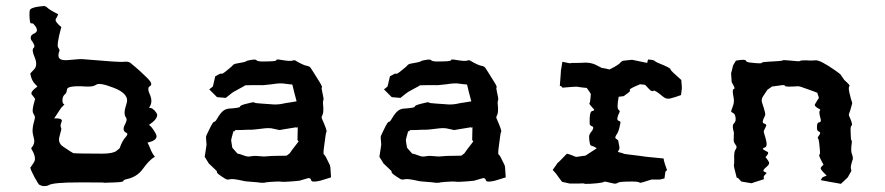

<svg xmlns="http://www.w3.org/2000/svg" viewBox="-20 -629 3038 659"><path d="M179.7 -580.1C158.2 -590.8 146.5 -598.6 142.6 -602.5C138.7 -606.4 135.7 -607.4 131.8 -608.4C130.9 -608.4 130.9 -609.4 129.9 -608.4C98.6 -605.5 83 -600.6 82 -592.8C81.1 -585.9 81.1 -580.1 81.1 -577.1V-576.2C82 -557.6 83 -547.9 86.9 -548.8C89.8 -549.8 92.8 -548.8 95.7 -545.9C109.4 -531.2 110.4 -520.5 98.6 -514.6C86.9 -509.8 83 -502.9 86.9 -492.2C97.7 -478.5 100.6 -468.8 95.7 -464.8C89.8 -460 91.8 -449.2 99.6 -430.7C106.4 -414.1 105.5 -400.4 97.7 -391.6C89.8 -382.8 85 -377.9 84 -377C85.9 -364.3 89.8 -353.5 96.7 -344.7L108.4 -332C90.8 -319.3 84 -309.6 89.8 -303.7C94.7 -297.9 98.6 -293 100.6 -289.1C92.8 -264.6 90.8 -249 92.8 -243.2C95.7 -237.3 96.7 -234.4 97.7 -233.4C100.6 -230.5 100.6 -223.6 96.7 -210.9C92.8 -198.2 91.8 -187.5 91.8 -178.7C91.8 -172.9 93.8 -164.1 96.7 -152.3C99.6 -140.6 95.7 -129.9 86.9 -120.1C99.6 -98.6 103.5 -83 96.7 -72.3C89.8 -61.5 85.9 -55.7 84 -53.7C85 -47.9 89.8 -37.1 98.6 -20.5C107.4 -4.9 112.3 2.9 113.3 3.9C119.1 7.8 126 9.8 131.8 9.8C137.7 9.8 143.6 8.8 148.4 5.9C159.2 0 193.4 -2.9 251 -2.9C308.6 -2.9 336.9 -2.9 337.9 -2C338.9 -1 341.8 -2 346.7 -2C381.8 -2.9 400.4 -3.9 402.3 -6.8C404.3 -10.7 408.2 -12.7 413.1 -13.7C437.5 -18.6 457 -30.3 470.7 -49.8C484.4 -68.4 497.1 -83 511.7 -90.8C503.9 -100.6 499 -110.4 496.1 -118.2C493.2 -126 489.3 -133.8 486.3 -139.6C513.7 -145.5 523.4 -156.2 513.7 -171.9C504.9 -187.5 497.1 -197.3 491.2 -200.2C509.8 -212.9 519.5 -223.6 519.5 -234.4C519.5 -237.3 517.6 -240.2 515.6 -243.2C507.8 -254.9 499 -259.8 491.2 -258.8C501 -271.5 502 -286.1 495.1 -302.7C487.3 -319.3 487.3 -329.1 494.1 -333C502.9 -337.9 500 -346.7 486.3 -360.4C472.7 -374 454.1 -391.6 427.7 -413.1C422.9 -417 414.1 -418 405.3 -417C396.5 -415 349.6 -418.9 265.6 -425.8C260.7 -426.8 244.1 -425.8 214.8 -422.9C184.6 -419.9 174.8 -429.7 183.6 -453.1C185.5 -456.1 183.6 -460 179.7 -465.8C175.8 -470.7 178.7 -494.1 190.4 -536.1C174.8 -548.8 168 -558.6 171.9 -564.5C175.8 -570.3 177.7 -575.2 179.7 -580.1ZM275.4 -332C292 -331.1 302.7 -333 309.6 -337.9C316.4 -343.8 336.9 -340.8 369.1 -328.1C408.2 -313.5 421.9 -294.9 414.1 -272.5C406.2 -250 405.3 -233.4 413.1 -224.6C416 -220.7 415 -212.9 408.2 -200.2C401.4 -187.5 403.3 -177.7 414.1 -172.9C418.9 -170.9 418 -166 411.1 -158.2C404.3 -151.4 396.5 -137.7 390.6 -120.1L379.9 -111.3C373 -105.5 356.4 -101.6 331.1 -101.6C267.6 -101.6 234.4 -102.5 231.4 -103.5C228.5 -104.5 216.8 -112.3 196.3 -126C183.6 -134.8 179.7 -146.5 184.6 -162.1C188.5 -177.7 191.4 -186.5 190.4 -188.5C186.5 -194.3 187.5 -202.1 191.4 -210.9C195.3 -219.7 186.5 -223.6 166 -222.7C183.6 -249 191.4 -261.7 192.4 -261.7C193.4 -261.7 196.3 -264.6 201.2 -271.5C196.3 -271.5 194.3 -276.4 194.3 -285.2C194.3 -293.9 197.3 -300.8 203.1 -305.7C207 -308.6 209 -313.5 210 -322.3C210.9 -331.1 232.4 -335 275.4 -332Z M878.9 -418C868.2 -418 862.3 -419.9 859.4 -422.9C856.4 -425.8 848.6 -424.8 834 -421.9C829.1 -420.9 826.2 -419.9 825.2 -418.9C824.2 -417 811.5 -414.1 788.1 -410.2C785.2 -409.2 781.2 -408.2 778.3 -404.3C775.4 -400.4 766.6 -393.6 752 -381.8C746.1 -377 742.2 -375 740.2 -376C737.3 -377.9 731.4 -374 718.8 -367.2C713.9 -345.7 710.9 -334 710.9 -333C710.9 -332 706.1 -328.1 698.2 -322.3L724.6 -295.9C726.6 -294.9 736.3 -294.9 754.9 -293C770.5 -305.7 779.3 -312.5 781.2 -313.5C783.2 -314.5 789.1 -317.4 800.8 -324.2C814.5 -331.1 820.3 -335 821.3 -335.9C822.3 -336.9 832 -335.9 852.5 -336.9H877C876 -335.9 888.7 -336.9 913.1 -339.8C931.6 -342.8 946.3 -343.8 957 -341.8C967.8 -339.8 976.6 -339.8 983.4 -338.9L989.3 -314.5L998 -281.2C987.3 -279.3 980.5 -278.3 974.6 -277.3C968.8 -276.4 959 -275.4 947.3 -272.5C937.5 -270.5 923.8 -269.5 906.2 -271.5L878.9 -273.4C862.3 -274.4 853.5 -275.4 852.5 -277.3C851.6 -279.3 841.8 -277.3 820.3 -271.5C809.6 -268.6 803.7 -265.6 803.7 -262.7C803.7 -259.8 790 -257.8 762.7 -255.9C758.8 -254.9 753.9 -253.9 748 -250C742.2 -246.1 733.4 -236.3 724.6 -220.7C720.7 -213.9 717.8 -210.9 714.8 -210.9C711.9 -210.9 706.1 -201.2 697.3 -182.6C690.4 -168.9 687.5 -162.1 687.5 -161.1C686.5 -160.2 687.5 -152.3 688.5 -137.7C689.5 -134.8 688.5 -127.9 686.5 -116.2C684.6 -105.5 683.6 -96.7 682.6 -90.8C691.4 -76.2 696.3 -69.3 696.3 -68.4C697.3 -67.4 703.1 -61.5 715.8 -49.8C722.7 -43.9 725.6 -41 724.6 -38.1C723.6 -35.2 732.4 -28.3 752.9 -15.6C756.8 -12.7 762.7 -11.7 769.5 -13.7C776.4 -15.6 790 -13.7 812.5 -8.8C819.3 -6.8 829.1 -5.9 843.8 -4.9C858.4 -3.9 868.2 -2.9 874 -2C877 -1 879.9 -2 881.8 -2C884.8 -2 886.7 -1 887.7 -2C889.6 -2.9 903.3 -4.9 931.6 -5.9C938.5 -5.9 945.3 -5.9 949.2 -4.9C954.1 -4.9 965.8 -4.9 987.3 -6.8L1007.8 -8.8C1008.8 -8.8 1016.6 -11.7 1034.2 -16.6C1042 -19.5 1046.9 -16.6 1047.9 -10.7C1048.8 -4.9 1058.6 -3.9 1079.1 -8.8L1111.3 -18.6C1112.3 -18.6 1113.3 -19.5 1116.2 -20.5C1114.3 -44.9 1114.3 -56.6 1113.3 -57.6C1114.3 -58.6 1110.4 -66.4 1102.5 -82C1097.7 -92.8 1093.8 -97.7 1091.8 -98.6C1089.8 -99.6 1089.8 -109.4 1092.8 -128.9C1096.7 -159.2 1098.6 -174.8 1100.6 -176.8C1102.5 -178.7 1097.7 -193.4 1085 -221.7C1083 -225.6 1084 -229.5 1086.9 -234.4C1089.8 -240.2 1090.8 -252.9 1088.9 -270.5C1087.9 -278.3 1088.9 -283.2 1089.8 -285.2C1091.8 -287.1 1089.8 -296.9 1085.9 -314.5C1084 -323.2 1083 -328.1 1085 -329.1C1086.9 -330.1 1082 -339.8 1071.3 -356.4C1069.3 -359.4 1067.4 -362.3 1064.5 -367.2C1061.5 -372.1 1055.7 -381.8 1045.9 -396.5C1043 -400.4 1038.1 -402.3 1032.2 -403.3C1026.4 -404.3 1013.7 -409.2 996.1 -419.9C992.2 -422.9 988.3 -422.9 983.4 -420.9C979.5 -418.9 964.8 -419.9 942.4 -423.8C938.5 -424.8 935.5 -424.8 933.6 -424.8C929.7 -424.8 928.7 -423.8 927.7 -421.9C926.8 -418.9 911.1 -418 878.9 -418ZM998 -192.4C997.1 -190.4 996.1 -189.5 998 -190.4C1000 -191.4 1001 -192.4 1002 -192.4C1001 -163.1 1001 -149.4 1001 -148.4L1004.9 -143.6C985.4 -118.2 975.6 -105.5 975.6 -104.5C975.6 -103.5 971.7 -100.6 963.9 -94.7C948.2 -93.8 930.7 -94.7 914.1 -93.8C897.5 -92.8 888.7 -91.8 885.7 -91.8C865.2 -93.8 851.6 -94.7 842.8 -92.8C834 -90.8 826.2 -91.8 821.3 -93.8C806.6 -99.6 797.9 -101.6 795.9 -101.6C794.9 -101.6 789.1 -108.4 777.3 -122.1C774.4 -138.7 773.4 -147.5 773.4 -148.4C773.4 -149.4 775.4 -158.2 781.2 -178.7H785.2C788.1 -178.7 788.1 -179.7 785.2 -182.6C800.8 -182.6 814.5 -182.6 827.1 -183.6C838.9 -183.6 847.7 -183.6 854.5 -184.6C858.4 -185.5 867.2 -185.5 879.9 -187.5C893.6 -189.5 904.3 -189.5 912.1 -188.5C929.7 -184.6 938.5 -182.6 939.5 -182.6C940.4 -182.6 960 -186.5 998 -192.4Z M1478.5 -418C1467.8 -418 1461.9 -419.9 1459 -422.9C1456.1 -425.8 1448.2 -424.8 1433.6 -421.9C1428.7 -420.9 1425.8 -419.9 1424.8 -418.9C1423.8 -417 1411.1 -414.1 1387.7 -410.2C1384.8 -409.2 1380.9 -408.2 1377.9 -404.3C1375 -400.4 1366.2 -393.6 1351.6 -381.8C1345.7 -377 1341.8 -375 1339.8 -376C1336.9 -377.9 1331.1 -374 1318.4 -367.2C1313.5 -345.7 1310.5 -334 1310.5 -333C1310.5 -332 1305.7 -328.1 1297.9 -322.3L1324.2 -295.9C1326.2 -294.9 1335.9 -294.9 1354.5 -293C1370.1 -305.7 1378.9 -312.5 1380.9 -313.5C1382.8 -314.5 1388.7 -317.4 1400.4 -324.2C1414.1 -331.1 1419.9 -335 1420.9 -335.9C1421.9 -336.9 1431.6 -335.9 1452.1 -336.9H1476.6C1475.6 -335.9 1488.3 -336.9 1512.7 -339.8C1531.2 -342.8 1545.9 -343.8 1556.6 -341.8C1567.4 -339.8 1576.2 -339.8 1583 -338.9L1588.9 -314.5L1597.7 -281.2C1586.9 -279.3 1580.1 -278.3 1574.2 -277.3C1568.4 -276.4 1558.6 -275.4 1546.9 -272.5C1537.1 -270.5 1523.4 -269.5 1505.9 -271.5L1478.5 -273.4C1461.9 -274.4 1453.1 -275.4 1452.1 -277.3C1451.2 -279.3 1441.4 -277.3 1419.9 -271.5C1409.2 -268.6 1403.3 -265.6 1403.3 -262.7C1403.3 -259.8 1389.6 -257.8 1362.3 -255.9C1358.4 -254.9 1353.5 -253.9 1347.7 -250C1341.8 -246.1 1333 -236.3 1324.2 -220.7C1320.3 -213.9 1317.4 -210.9 1314.5 -210.9C1311.5 -210.9 1305.7 -201.2 1296.9 -182.6C1290 -168.9 1287.1 -162.1 1287.1 -161.1C1286.1 -160.2 1287.1 -152.3 1288.1 -137.7C1289.1 -134.8 1288.1 -127.9 1286.1 -116.2C1284.2 -105.5 1283.2 -96.7 1282.2 -90.8C1291 -76.2 1295.9 -69.3 1295.9 -68.4C1296.9 -67.4 1302.7 -61.5 1315.4 -49.8C1322.3 -43.9 1325.2 -41 1324.2 -38.1C1323.2 -35.2 1332 -28.3 1352.5 -15.6C1356.4 -12.7 1362.3 -11.7 1369.1 -13.7C1376 -15.6 1389.6 -13.7 1412.1 -8.8C1418.9 -6.8 1428.7 -5.9 1443.4 -4.9C1458 -3.9 1467.8 -2.9 1473.6 -2C1476.6 -1 1479.5 -2 1481.4 -2C1484.4 -2 1486.3 -1 1487.3 -2C1489.3 -2.9 1502.9 -4.9 1531.2 -5.9C1538.1 -5.9 1544.9 -5.9 1548.8 -4.9C1553.7 -4.9 1565.4 -4.9 1586.9 -6.8L1607.4 -8.8C1608.4 -8.8 1616.2 -11.7 1633.8 -16.6C1641.6 -19.5 1646.5 -16.6 1647.5 -10.7C1648.4 -4.9 1658.2 -3.9 1678.7 -8.8L1710.9 -18.6C1711.9 -18.6 1712.9 -19.5 1715.8 -20.5C1713.9 -44.9 1713.9 -56.6 1712.9 -57.6C1713.9 -58.6 1710 -66.4 1702.1 -82C1697.3 -92.8 1693.4 -97.7 1691.4 -98.6C1689.5 -99.6 1689.5 -109.4 1692.4 -128.9C1696.3 -159.2 1698.2 -174.8 1700.2 -176.8C1702.1 -178.7 1697.3 -193.4 1684.6 -221.7C1682.6 -225.6 1683.6 -229.5 1686.5 -234.4C1689.5 -240.2 1690.4 -252.9 1688.5 -270.5C1687.5 -278.3 1688.5 -283.2 1689.5 -285.2C1691.4 -287.1 1689.5 -296.9 1685.5 -314.5C1683.6 -323.2 1682.6 -328.1 1684.6 -329.1C1686.5 -330.1 1681.6 -339.8 1670.9 -356.4C1668.9 -359.4 1667 -362.3 1664.1 -367.2C1661.1 -372.1 1655.3 -381.8 1645.5 -396.5C1642.6 -400.4 1637.7 -402.3 1631.8 -403.3C1626 -404.3 1613.3 -409.2 1595.7 -419.9C1591.8 -422.9 1587.9 -422.9 1583 -420.9C1579.1 -418.9 1564.5 -419.9 1542 -423.8C1538.1 -424.8 1535.2 -424.8 1533.2 -424.8C1529.3 -424.8 1528.3 -423.8 1527.3 -421.9C1526.4 -418.9 1510.7 -418 1478.5 -418ZM1597.7 -192.4C1596.7 -190.4 1595.7 -189.5 1597.7 -190.4C1599.6 -191.4 1600.6 -192.4 1601.6 -192.4C1600.6 -163.1 1600.6 -149.4 1600.6 -148.4L1604.5 -143.6C1585 -118.2 1575.2 -105.5 1575.2 -104.5C1575.2 -103.5 1571.3 -100.6 1563.5 -94.7C1547.9 -93.8 1530.3 -94.7 1513.7 -93.8C1497.1 -92.8 1488.3 -91.8 1485.4 -91.8C1464.8 -93.8 1451.2 -94.7 1442.4 -92.8C1433.6 -90.8 1425.8 -91.8 1420.9 -93.8C1406.2 -99.6 1397.5 -101.6 1395.5 -101.6C1394.5 -101.6 1388.7 -108.4 1377 -122.1C1374 -138.7 1373 -147.5 1373 -148.4C1373 -149.4 1375 -158.2 1380.9 -178.7H1384.8C1387.7 -178.7 1387.7 -179.7 1384.8 -182.6C1400.4 -182.6 1414.1 -182.6 1426.8 -183.6C1438.5 -183.6 1447.3 -183.6 1454.1 -184.6C1458 -185.5 1466.8 -185.5 1479.5 -187.5C1493.2 -189.5 1503.9 -189.5 1511.7 -188.5C1529.3 -184.6 1538.1 -182.6 1539.1 -182.6C1540 -182.6 1559.6 -186.5 1597.7 -192.4Z M2241.2 -412.1C2233.4 -415 2228.5 -418 2225.6 -420.9C2222.7 -422.9 2216.8 -423.8 2206.1 -424.8C2204.1 -424.8 2204.1 -423.8 2203.1 -420.9C2202.1 -417 2202.1 -415 2201.2 -413.1C2167 -419.9 2150.4 -423.8 2149.4 -423.8C2148.4 -423.8 2139.6 -422.9 2122.1 -420.9C2118.2 -420.9 2113.3 -418.9 2109.4 -414.1C2105.5 -409.2 2093.8 -401.4 2072.3 -390.6C2056.6 -394.5 2048.8 -395.5 2047.9 -395.5C2046.9 -394.5 2039.1 -399.4 2023.4 -407.2C2014.6 -411.1 2002.9 -414.1 1989.3 -414.1C1974.6 -413.1 1965.8 -413.1 1961.9 -413.1C1946.3 -413.1 1939.5 -413.1 1938.5 -412.1C1937.5 -411.1 1927.7 -413.1 1910.2 -417C1907.2 -399.4 1906.2 -389.6 1905.3 -387.7C1905.3 -385.7 1904.3 -368.2 1901.4 -333C1904.3 -335 1905.3 -334 1906.2 -333C1907.2 -332 1908.2 -331.1 1910.2 -328.1C1944.3 -331.1 1960.9 -332 1962.9 -331.1C1964.8 -330.1 1975.6 -329.1 1994.1 -327.1C2002.9 -314.5 2007.8 -307.6 2007.8 -306.6L2006.8 -293C2005.9 -282.2 2004.9 -276.4 2002.9 -274.4C2002 -272.5 2006.8 -266.6 2017.6 -254.9C2020.5 -251 2019.5 -249 2012.7 -248C2005.9 -247.1 2002.9 -232.4 2003.9 -205.1C2003.9 -200.2 2006.8 -197.3 2012.7 -195.3C2018.6 -193.4 2017.6 -185.5 2005.9 -171.9C2003.9 -168.9 2002 -165 2002 -158.2C2002 -152.3 2002.9 -143.6 2004.9 -134.8C2005.9 -130.9 2007.8 -128.9 2012.7 -127.9C2016.6 -127 2022.5 -124 2028.3 -120.1C2002.9 -103.5 1990.2 -95.7 1989.3 -94.7C1988.3 -94.7 1978.5 -93.8 1960.9 -90.8C1957 -89.8 1952.1 -91.8 1946.3 -94.7C1940.4 -97.7 1932.6 -99.6 1925.8 -101.6C1904.3 -79.1 1893.6 -68.4 1892.6 -68.4C1892.6 -67.4 1887.7 -60.5 1877 -45.9C1887.7 -34.2 1892.6 -28.3 1892.6 -27.3C1892.6 -26.4 1898.4 -19.5 1909.2 -4.9L1935.5 1H1965.8C1978.5 0 1985.4 0 1987.3 2H1992.2C1999 2 2011.7 2 2029.3 0C2043.9 -2 2051.8 -2.9 2052.7 -4.9C2052.7 -6.8 2063.5 -4.9 2086.9 1C2091.8 2 2096.7 1 2101.6 -2C2105.5 -4.9 2122.1 -5.9 2151.4 -5.9C2167 -5.9 2174.8 -3.9 2175.8 -2C2175.8 0 2189.5 -3.9 2215.8 -12.7H2245.1L2260.7 -16.6C2262.7 -30.3 2263.7 -38.1 2263.7 -39.1C2263.7 -40 2265.6 -42 2269.5 -44.9C2262.7 -63.5 2259.8 -73.2 2259.8 -74.2C2258.8 -75.2 2258.8 -78.1 2257.8 -85C2223.6 -88.9 2204.1 -89.8 2199.2 -90.8C2194.3 -91.8 2187.5 -91.8 2177.7 -93.8C2139.6 -98.6 2120.1 -100.6 2120.1 -101.6C2120.1 -102.5 2114.3 -104.5 2100.6 -107.4C2104.5 -115.2 2106.4 -119.1 2106.4 -120.1C2106.4 -121.1 2105.5 -130.9 2101.6 -147.5C2097.7 -150.4 2094.7 -152.3 2092.8 -154.3C2090.8 -156.2 2091.8 -160.2 2096.7 -168C2100.6 -172.9 2103.5 -180.7 2105.5 -188.5L2109.4 -207C2110.4 -210.9 2108.4 -212.9 2102.5 -214.8C2096.7 -216.8 2097.7 -226.6 2106.4 -244.1C2108.4 -247.1 2106.4 -250 2102.5 -252.9C2098.6 -255.9 2098.6 -270.5 2103.5 -296.9C2112.3 -297.9 2118.2 -298.8 2119.1 -298.8C2120.1 -297.9 2126 -302.7 2138.7 -312.5C2141.6 -314.5 2143.6 -317.4 2141.6 -320.3C2139.6 -323.2 2151.4 -329.1 2176.8 -339.8C2188.5 -338.9 2194.3 -337.9 2195.3 -336.9C2196.3 -335.9 2200.2 -331.1 2208 -323.2C2213.9 -316.4 2219.7 -314.5 2222.7 -317.4C2225.6 -320.3 2236.3 -313.5 2254.9 -297.9C2262.7 -291 2272.5 -288.1 2284.2 -292C2295.9 -294.9 2306.6 -298.8 2317.4 -302.7L2320.3 -325.2C2320.3 -326.2 2320.3 -335.9 2318.4 -354.5C2293.9 -376 2281.2 -387.7 2281.2 -391.6C2281.2 -394.5 2267.6 -401.4 2241.2 -412.1Z M2556.6 -414.1C2546.9 -415 2541 -417 2540 -420.9C2539.1 -422.9 2536.1 -423.8 2530.3 -423.8C2524.4 -423.8 2516.6 -422.9 2505.9 -420.9C2499 -409.2 2495.1 -403.3 2495.1 -402.3C2496.1 -401.4 2493.2 -393.6 2489.3 -377C2490.2 -359.4 2491.2 -350.6 2491.2 -349.6C2490.2 -348.6 2493.2 -343.8 2499 -333C2502 -327.1 2502 -324.2 2498 -323.2C2494.1 -322.3 2494.1 -312.5 2498 -293.9C2500 -284.2 2499 -274.4 2496.1 -266.6C2493.2 -258.8 2491.2 -252.9 2490.2 -250C2488.3 -246.1 2490.2 -244.1 2496.1 -241.2C2502 -238.3 2505.9 -229.5 2504.9 -215.8C2503.9 -211.9 2502 -208 2498 -204.1C2494.1 -200.2 2494.1 -190.4 2499 -173.8C2498 -153.3 2498 -143.6 2499 -142.6C2499 -141.6 2501 -136.7 2506.8 -128.9C2508.8 -126 2508.8 -121.1 2504.9 -116.2C2501 -111.3 2499 -99.6 2500 -83C2500 -70.3 2500 -64.5 2499 -63.5C2498 -61.5 2501 -46.9 2508.8 -18.6H2512.7L2524.4 -5.9C2547.9 -2 2558.6 0 2559.6 0C2560.5 -1 2574.2 -4.9 2601.6 -13.7V-24.4C2602.5 -25.4 2605.5 -28.3 2611.3 -35.2C2611.3 -36.1 2608.4 -37.1 2602.5 -40C2597.7 -43 2600.6 -47.9 2611.3 -56.6C2620.1 -63.5 2622.1 -70.3 2617.2 -76.2C2613.3 -82 2610.4 -86.9 2607.4 -89.8C2617.2 -99.6 2619.1 -105.5 2613.3 -108.4C2607.4 -111.3 2603.5 -113.3 2599.6 -116.2C2596.7 -118.2 2598.6 -121.1 2605.5 -123C2612.3 -125 2613.3 -135.7 2607.4 -155.3C2603.5 -168.9 2600.6 -176.8 2601.6 -179.7C2602.5 -181.6 2605.5 -187.5 2609.4 -196.3C2611.3 -200.2 2609.4 -203.1 2602.5 -205.1C2595.7 -207 2596.7 -214.8 2604.5 -229.5C2606.4 -232.4 2607.4 -237.3 2605.5 -244.1C2603.5 -252 2600.6 -262.7 2595.7 -276.4C2592.8 -284.2 2594.7 -293 2600.6 -300.8L2614.3 -321.3C2624 -327.1 2628.9 -331.1 2628.9 -332C2629.9 -332 2639.6 -333 2658.2 -335.9C2668.9 -337.9 2673.8 -336.9 2674.8 -334C2675.8 -331.1 2690.4 -331.1 2719.7 -333C2722.7 -333 2733.4 -330.1 2751 -323.2C2768.6 -317.4 2780.3 -312.5 2785.2 -310.5C2790 -297.9 2791 -292 2790 -291C2789.1 -290 2787.1 -288.1 2784.2 -283.2C2782.2 -279.3 2780.3 -275.4 2777.3 -271.5C2774.4 -266.6 2780.3 -260.7 2793.9 -253.9C2795.9 -252.9 2795.9 -251 2793 -248C2791 -244.1 2793 -234.4 2796.9 -219.7C2798.8 -212.9 2795.9 -209 2791 -209C2785.2 -208 2783.2 -201.2 2784.2 -185.5C2785.2 -181.6 2787.1 -178.7 2792 -176.8C2796.9 -174.8 2795.9 -169.9 2789.1 -161.1C2786.1 -158.2 2786.1 -155.3 2789.1 -151.4C2791 -147.5 2792 -136.7 2793.9 -116.2C2794.9 -105.5 2794.9 -98.6 2792 -97.7C2790 -95.7 2794.9 -85 2806.6 -63.5C2803.7 -61.5 2800.8 -58.6 2797.9 -54.7C2793.9 -50.8 2800.8 -42 2817.4 -26.4C2808.6 -22.5 2804.7 -21.5 2803.7 -20.5C2802.7 -20.5 2800.8 -16.6 2796.9 -10.7C2824.2 -4.9 2840.8 -2.9 2844.7 -2C2848.6 -1 2855.5 0 2866.2 2C2882.8 -13.7 2890.6 -20.5 2890.6 -21.5C2890.6 -22.5 2894.5 -28.3 2901.4 -41C2902.3 -43 2902.3 -45.9 2900.4 -50.8C2899.4 -55.7 2901.4 -66.4 2907.2 -83V-86.9C2907.2 -90.8 2906.2 -94.7 2904.3 -99.6C2901.4 -105.5 2900.4 -118.2 2903.3 -136.7C2904.3 -143.6 2904.3 -146.5 2902.3 -147.5C2900.4 -147.5 2900.4 -159.2 2899.4 -181.6C2899.4 -192.4 2900.4 -197.3 2903.3 -198.2C2906.2 -199.2 2904.3 -210 2895.5 -228.5C2893.6 -232.4 2892.6 -236.3 2894.5 -239.3C2896.5 -243.2 2899.4 -253.9 2904.3 -271.5C2905.3 -274.4 2905.3 -277.3 2903.3 -281.2C2901.4 -285.2 2899.4 -294.9 2895.5 -310.5C2892.6 -323.2 2892.6 -331.1 2895.5 -333C2898.4 -335.9 2891.6 -341.8 2877.9 -354.5C2869.1 -367.2 2865.2 -373 2864.3 -374C2863.3 -375 2857.4 -379.9 2844.7 -388.7C2812.5 -411.1 2790 -422.9 2779.3 -421.9C2768.6 -420.9 2757.8 -420.9 2746.1 -421.9C2734.4 -421.9 2728.5 -421.9 2726.6 -419.9C2725.6 -418 2710.9 -418.9 2682.6 -421.9C2671.9 -422.9 2667 -422.9 2667 -421.9C2666 -419.9 2648.4 -418.9 2614.3 -417C2602.5 -416 2595.7 -416 2594.7 -413.1C2593.8 -411.1 2582 -411.1 2556.6 -414.1Z"/></svg>

Font: Hermetico
Style: Regular
Weight: 400
Version: Version 1.0